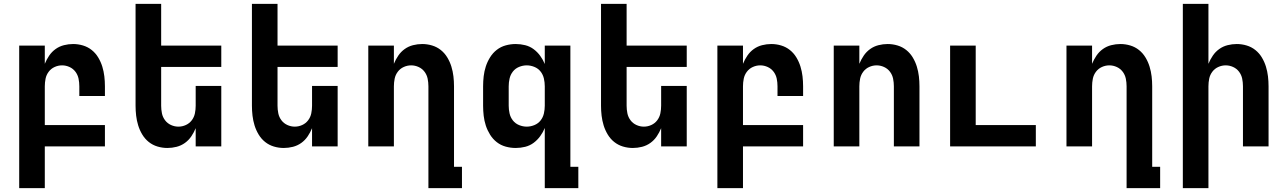

<svg xmlns="http://www.w3.org/2000/svg" viewBox="-20 -755 6640 990"><path d="M79 215V-520H211V-426Q220 -448 233.5 -468Q247 -488 266.5 -502Q286 -516 309.5 -522Q333 -528 357 -528Q383 -528 408 -520.5Q433 -513 453 -497Q473 -481 486.5 -458.5Q500 -436 507.5 -411.5Q515 -387 518 -361.5Q521 -336 521 -310V-260H389V-310Q389 -330 385 -349.5Q381 -369 369 -385Q357 -401 338.5 -409.5Q320 -418 300 -418Q280 -418 261.5 -409.5Q243 -401 231 -385Q219 -369 215 -349.5Q211 -330 211 -310V-110H521V0H211V215Z M843 8Q817 8 792 0.5Q767 -7 747 -23Q727 -39 713.5 -61.5Q700 -84 692.5 -108.5Q685 -133 682 -158.5Q679 -184 679 -210V-735H811V-520H1121V-410H811V-210Q811 -190 815 -170.5Q819 -151 831 -135Q843 -119 861.5 -110.5Q880 -102 900 -102Q920 -102 938.5 -110.5Q957 -119 969 -135Q981 -151 985 -170.5Q989 -190 989 -210V-312H1121V0H989V-94Q980 -72 966.5 -52Q953 -32 933.5 -18Q914 -4 890.5 2Q867 8 843 8Z M1443 8Q1417 8 1392 0.5Q1367 -7 1347 -23Q1327 -39 1313.5 -61.5Q1300 -84 1292.5 -108.5Q1285 -133 1282 -158.5Q1279 -184 1279 -210V-735H1411V-520H1721V-410H1411V-210Q1411 -190 1415 -170.5Q1419 -151 1431 -135Q1443 -119 1461.5 -110.5Q1480 -102 1500 -102Q1520 -102 1538.5 -110.5Q1557 -119 1569 -135Q1581 -151 1585 -170.5Q1589 -190 1589 -210V-312H1721V0H1589V-94Q1580 -72 1566.5 -52Q1553 -32 1533.5 -18Q1514 -4 1490.5 2Q1467 8 1443 8Z M2189 215V-310Q2189 -330 2185 -349.5Q2181 -369 2169 -385Q2157 -401 2138.5 -409.5Q2120 -418 2100 -418Q2080 -418 2061.5 -409.5Q2043 -401 2031 -385Q2019 -369 2015 -349.5Q2011 -330 2011 -310V0H1879V-520H2011V-426Q2020 -448 2033.5 -468Q2047 -488 2066.5 -502Q2086 -516 2109.5 -522Q2133 -528 2157 -528Q2183 -528 2208 -520.5Q2233 -513 2253 -497Q2273 -481 2286.5 -458.5Q2300 -436 2307.5 -411.5Q2315 -387 2318 -361.5Q2321 -336 2321 -310V105H2362V215Z M2696 -102Q2716 -102 2735.5 -110Q2755 -118 2767.5 -134Q2780 -150 2784.5 -170Q2789 -190 2789 -210V-310Q2789 -330 2784.5 -350Q2780 -370 2767.5 -386Q2755 -402 2735.5 -410Q2716 -418 2696 -418Q2676 -418 2656.5 -410Q2637 -402 2624.5 -386Q2612 -370 2607.5 -350Q2603 -330 2603 -310V-210Q2603 -190 2607.5 -170Q2612 -150 2624.5 -134Q2637 -118 2656.5 -110Q2676 -102 2696 -102ZM2789 215V-95Q2780 -73 2765.5 -53Q2751 -33 2731.5 -18.5Q2712 -4 2688 2Q2664 8 2639 8Q2613 8 2587.5 1Q2562 -6 2541.5 -22Q2521 -38 2507 -60.5Q2493 -83 2485 -107.5Q2477 -132 2474 -158Q2471 -184 2471 -210V-310Q2471 -336 2474 -362Q2477 -388 2485 -412.5Q2493 -437 2507 -459.5Q2521 -482 2541.5 -498Q2562 -514 2587.5 -521Q2613 -528 2639 -528Q2664 -528 2688 -522Q2712 -516 2731.5 -501.5Q2751 -487 2765.5 -467Q2780 -447 2789 -425V-520H2921V105H2962V215Z M3243 8Q3217 8 3192 0.5Q3167 -7 3147 -23Q3127 -39 3113.5 -61.5Q3100 -84 3092.5 -108.5Q3085 -133 3082 -158.5Q3079 -184 3079 -210V-735H3211V-520H3521V-410H3211V-210Q3211 -190 3215 -170.5Q3219 -151 3231 -135Q3243 -119 3261.5 -110.5Q3280 -102 3300 -102Q3320 -102 3338.5 -110.5Q3357 -119 3369 -135Q3381 -151 3385 -170.5Q3389 -190 3389 -210V-312H3521V0H3389V-94Q3380 -72 3366.5 -52Q3353 -32 3333.5 -18Q3314 -4 3290.5 2Q3267 8 3243 8Z M3679 215V-520H3811V-426Q3820 -448 3833.5 -468Q3847 -488 3866.5 -502Q3886 -516 3909.5 -522Q3933 -528 3957 -528Q3983 -528 4008 -520.5Q4033 -513 4053 -497Q4073 -481 4086.5 -458.5Q4100 -436 4107.5 -411.5Q4115 -387 4118 -361.5Q4121 -336 4121 -310V-260H3989V-310Q3989 -330 3985 -349.5Q3981 -369 3969 -385Q3957 -401 3938.5 -409.5Q3920 -418 3900 -418Q3880 -418 3861.5 -409.5Q3843 -401 3831 -385Q3819 -369 3815 -349.5Q3811 -330 3811 -310V-110H4121V0H3811V215Z M4279 0V-520H4411V-426Q4420 -448 4433.5 -468Q4447 -488 4466.5 -502Q4486 -516 4509.5 -522Q4533 -528 4557 -528Q4583 -528 4608 -520.5Q4633 -513 4653 -497Q4673 -481 4686.5 -458.5Q4700 -436 4707.5 -411.5Q4715 -387 4718 -361.5Q4721 -336 4721 -310V0H4589V-310Q4589 -330 4585 -349.5Q4581 -369 4569 -385Q4557 -401 4538.5 -409.5Q4520 -418 4500 -418Q4480 -418 4461.5 -409.5Q4443 -401 4431 -385Q4419 -369 4415 -349.5Q4411 -330 4411 -310V0Z M4879 0V-520H5011V-110H5321V0Z M5789 215V-310Q5789 -330 5785 -349.5Q5781 -369 5769 -385Q5757 -401 5738.5 -409.5Q5720 -418 5700 -418Q5680 -418 5661.5 -409.5Q5643 -401 5631 -385Q5619 -369 5615 -349.5Q5611 -330 5611 -310V0H5479V-520H5611V-426Q5620 -448 5633.5 -468Q5647 -488 5666.5 -502Q5686 -516 5709.5 -522Q5733 -528 5757 -528Q5783 -528 5808 -520.5Q5833 -513 5853 -497Q5873 -481 5886.5 -458.5Q5900 -436 5907.5 -411.5Q5915 -387 5918 -361.5Q5921 -336 5921 -310V105H5962V215Z M6079 215V-735H6211V-426Q6220 -448 6233.5 -468Q6247 -488 6266.5 -502Q6286 -516 6309.5 -522Q6333 -528 6357 -528Q6383 -528 6408 -520.5Q6433 -513 6453 -497Q6473 -481 6486.5 -458.5Q6500 -436 6507.5 -411.5Q6515 -387 6518 -361.5Q6521 -336 6521 -310V0H6389V-310Q6389 -330 6385 -349.5Q6381 -369 6369 -385Q6357 -401 6338.5 -409.5Q6320 -418 6300 -418Q6280 -418 6261.5 -409.5Q6243 -401 6231 -385Q6219 -369 6215 -349.5Q6211 -330 6211 -310V215Z"/></svg>

Font: Iosevka Extrabold Extended
Style: Regular
Weight: 800
Width: 7
Monospace: yes
Designer: Belleve Invis
Foundry: Belleve Invis
Version: Version 32.5.0; ttfautohint (v1.8.4)